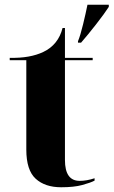

<svg xmlns="http://www.w3.org/2000/svg" viewBox="-20 -780 479 810"><path d="M238 10Q292 10 327 0.5Q362 -9 379 -18V-28Q346 -17 316 -17Q254 -17 254 -105V-526H371V-536H254V-662H244Q226 -591 163 -561Q107 -534 21 -536V-526H91V-149Q91 -62 130.5 -26Q170 10 238 10ZM309 -600H322Q350 -632 385.5 -677.5Q421 -723 439 -751V-760H349Q342 -725 330.5 -677.5Q319 -630 309 -606Z"/></svg>

Font: Noto Serif Display SemiCondensed Extra
Style: Regular
Weight: 800
Width: 4
Designer: Monotype Design Team
Foundry: Monotype Imaging Inc.
Version: Version 1.900